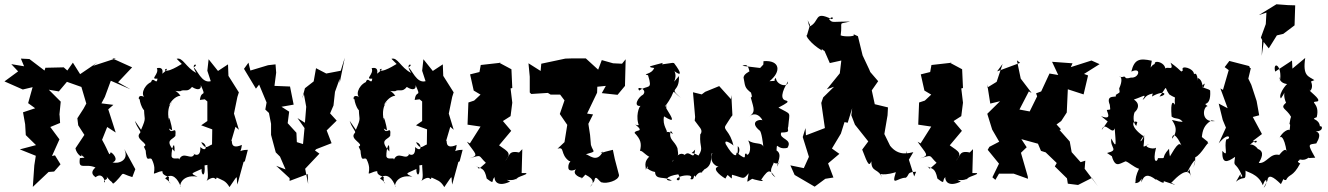

<svg xmlns="http://www.w3.org/2000/svg" viewBox="-20 -839 6234 901"><path d="M497 9C514 19 504 32 525 11C571 -36 537 -27 601 -8L615 -45L563 -140C589 -85 534 -69 508 -77C543 -89 504 -126 499 -124C492 -102 493 -123 459 -183L483 -243L523 -217L488 -326L512 -347L456 -354L472 -384L500 -460L592 -420L534 -453L600 -523L507 -565H524L417 -530L437 -546L356 -491L322 -545L296 -508L279 -523L193 -521L189 -508L118 -562L78 -564L93 -528L33 -538L65 -504L1 -457L87 -419L133 -430L112 -355L145 -331L88 -312L98 -256L101 -205L149 -158L73 -138L148 -108L141 -63L134 38C159 15 183 -9 208 -32L234 -34L264 -68L238 -110L224 -107L259 -185L216 -243L262 -262L260 -294L259 -302L265 -362L209 -418L256 -410L294 -455L362 -431L385 -353L372 -329L343 -284L347 -251L376 -206L334 -143C339 -115 370 -93 361 -115C368 -99 394 -100 355 -97C346 -37 378 -75 428 -53C389 -20 442 -3 428 -7C460 -33 473 9 473 18C452 0 503 11 472 -19Z M834 -538C849 -551 779 -500 756 -508C744 -514 789 -529 739 -491C735 -472 761 -530 716 -519C729 -491 680 -466 719 -470C716 -436 698 -484 689 -454C651 -436 638 -386 665 -380C621 -406 631 -363 635 -375C638 -340 670 -289 656 -349C654 -267 671 -297 642 -230L613 -272C624 -236 643 -224 638 -216C607 -186 685 -164 655 -151C679 -93 700 -95 663 -142C667 -67 679 -106 692 -92C725 -27 676 -13 727 -33C762 -42 718 -27 773 -8C766 29 801 31 755 -2C787 -32 815 0 828 37C820 40 828 -23 907 -10C868 -27 880 -24 926 -46C924 -13 945 -5 940 -63C973 -65 975 -86 955 -87C948 -49 964 -7 949 10C997 -25 989 18 997 -6C1023 7 1038 7 1057 39C1103 -28 1087 -12 1094 27L1123 -79L1129 -82L1143 -136C1093 -136 1110 -112 1115 -159C1051 -131 1075 -194 1065 -176L1085 -244L1101 -230L1078 -306L1094 -384L1101 -406L1100 -407L1052 -483L1050 -537L1003 -506L959 -561L953 -507L969 -458C926 -446 905 -514 888 -523C921 -539 867 -549 901 -497C852 -522 838 -572 809 -563ZM941 -373 953 -363V-271L924 -251L976 -232L975 -161C955 -154 946 -133 924 -171C952 -170 955 -117 920 -149C924 -84 872 -128 892 -116C878 -82 840 -135 820 -89C825 -105 790 -84 785 -106C784 -143 801 -188 799 -128C751 -184 788 -181 803 -201C809 -258 785 -201 773 -236L788 -227C786 -253 769 -310 773 -274C755 -356 810 -376 773 -345C777 -354 797 -387 827 -390C802 -424 784 -410 826 -411C846 -423 859 -403 881 -431C912 -411 926 -422 922 -440C951 -375 925 -423 918 -370Z M1373 -172 1371 -216 1330 -261 1337 -315 1301 -338 1358 -348 1341 -433 1268 -436 1276 -498 1273 -537 1238 -533 1155 -508 1146 -545 1125 -516 1181 -423 1196 -442 1231 -358 1225 -325 1242 -309 1252 -258V-206L1274 -124L1294 -104L1320 -44L1276 -61L1339 -3V10L1424 -22L1426 24L1412 -47L1479 -118L1458 -133L1464 -139L1536 -167L1513 -227L1560 -273L1529 -307L1545 -344L1552 -408L1574 -469V-450L1598 -568L1579 -507L1511 -494L1463 -519L1452 -457L1411 -425L1398 -377L1406 -398L1417 -338L1411 -263L1376 -285L1409 -238L1402 -163Z M1842 -538C1857 -551 1787 -500 1764 -508C1752 -514 1797 -529 1747 -491C1743 -472 1769 -530 1724 -519C1737 -491 1688 -466 1727 -470C1724 -436 1706 -484 1697 -454C1659 -436 1646 -386 1673 -380C1629 -406 1639 -363 1643 -375C1646 -340 1678 -289 1664 -349C1662 -267 1679 -297 1650 -230L1621 -272C1632 -236 1651 -224 1646 -216C1615 -186 1693 -164 1663 -151C1687 -93 1708 -95 1671 -142C1675 -67 1687 -106 1700 -92C1733 -27 1684 -13 1735 -33C1770 -42 1726 -27 1781 -8C1774 29 1809 31 1763 -2C1795 -32 1823 0 1836 37C1828 40 1836 -23 1915 -10C1876 -27 1888 -24 1934 -46C1932 -13 1953 -5 1948 -63C1981 -65 1983 -86 1963 -87C1956 -49 1972 -7 1957 10C2005 -25 1997 18 2005 -6C2031 7 2046 7 2065 39C2111 -28 2095 -12 2102 27L2131 -79L2137 -82L2151 -136C2101 -136 2118 -112 2123 -159C2059 -131 2083 -194 2073 -176L2093 -244L2109 -230L2086 -306L2102 -384L2109 -406L2108 -407L2060 -483L2058 -537L2011 -506L1967 -561L1961 -507L1977 -458C1934 -446 1913 -514 1896 -523C1929 -539 1875 -549 1909 -497C1860 -522 1846 -572 1817 -563ZM1949 -373 1961 -363V-271L1932 -251L1984 -232L1983 -161C1963 -154 1954 -133 1932 -171C1960 -170 1963 -117 1928 -149C1932 -84 1880 -128 1900 -116C1886 -82 1848 -135 1828 -89C1833 -105 1798 -84 1793 -106C1792 -143 1809 -188 1807 -128C1759 -184 1796 -181 1811 -201C1817 -258 1793 -201 1781 -236L1796 -227C1794 -253 1777 -310 1781 -274C1763 -356 1818 -376 1781 -345C1785 -354 1805 -387 1835 -390C1810 -424 1792 -410 1834 -411C1854 -423 1867 -403 1889 -431C1920 -411 1934 -422 1930 -440C1959 -375 1933 -423 1926 -370Z M2358 5C2413 13 2419 -22 2401 4C2401 -10 2466 -21 2447 -27H2428L2431 -139L2389 -96L2424 -122C2362 -136 2376 -109 2350 -83C2381 -120 2368 -125 2322 -157L2379 -225C2366 -240 2353 -256 2340 -271L2376 -294L2384 -357L2376 -424L2384 -426L2380 -514L2322 -545H2334L2236 -534L2230 -501L2186 -490L2203 -414L2235 -395L2205 -367L2178 -358L2174 -254L2235 -245L2185 -166L2171 -174C2211 -115 2231 -110 2182 -96C2245 -113 2221 -112 2260 -75C2210 -30 2236 -53 2212 -61C2241 -44 2253 -53 2264 -1C2305 30 2283 9 2301 -8C2299 10 2315 41 2374 13Z M2769 10C2774 -27 2794 19 2805 17C2824 24 2883 10 2885 -17L2865 -93L2856 -136C2802 -124 2786 -113 2809 -128C2781 -70 2742 -115 2729 -115C2783 -131 2764 -122 2753 -159L2749 -206L2741 -258L2763 -302L2735 -306L2782 -404L2783 -432L2823 -436L2804 -402L2878 -394L2913 -436V-442L2916 -561L2899 -540L2857 -542L2804 -557L2787 -512L2729 -565H2667L2633 -564L2520 -540L2517 -506L2460 -542L2466 -479V-405L2473 -398L2551 -403L2564 -395H2664L2601 -405L2629 -368L2607 -304L2642 -253L2629 -172L2596 -141C2632 -153 2607 -115 2651 -83C2666 -85 2645 -78 2647 -52C2648 -29 2685 -40 2699 -57C2649 -28 2698 -6 2710 -5C2699 12 2745 -36 2723 -22C2727 -17 2787 3 2749 38Z M2983 -276C2971 -286 2997 -238 2961 -255C3009 -216 2960 -233 2958 -215C2987 -185 2992 -165 2983 -130C2992 -141 3033 -79 3039 -114C2990 -78 3017 -52 3009 -41C3035 -86 3008 -26 3017 -49C3051 -22 3081 -35 3054 -33C3055 10 3099 -15 3133 9C3093 10 3105 -13 3163 -21C3187 21 3137 7 3164 -6C3176 -17 3242 -24 3219 1C3245 11 3230 -30 3243 -9C3269 -53 3291 -8 3265 -40C3263 -14 3285 -44 3285 -44C3332 -65 3310 -119 3323 -121C3304 -77 3346 -52 3357 -58C3317 -53 3353 -19 3384 -1C3400 -33 3419 -31 3366 -40C3427 4 3411 9 3415 -19C3473 -4 3466 7 3493 -26C3485 29 3481 15 3510 0C3512 2 3583 20 3552 4C3592 -56 3595 -35 3619 -7C3576 -35 3614 -67 3610 -76C3645 -58 3643 -109 3628 -57C3626 -77 3654 -114 3624 -133C3627 -180 3622 -134 3675 -145C3703 -188 3633 -185 3646 -217C3696 -218 3671 -227 3679 -245C3685 -319 3697 -298 3633 -334C3676 -357 3683 -361 3670 -367C3641 -371 3647 -407 3678 -457C3680 -425 3622 -440 3621 -474C3595 -447 3658 -464 3591 -458C3647 -502 3642 -558 3563 -552L3562 -536L3547 -520L3464 -530C3504 -550 3490 -481 3504 -508C3495 -503 3465 -489 3470 -471C3478 -425 3475 -425 3526 -388C3482 -436 3521 -380 3503 -382C3520 -322 3525 -314 3495 -291C3535 -328 3568 -262 3554 -276C3530 -278 3503 -261 3544 -227C3554 -224 3561 -161 3562 -151C3554 -173 3522 -159 3491 -180C3514 -134 3487 -99 3483 -118C3463 -123 3498 -73 3437 -123C3422 -72 3467 -135 3442 -153C3446 -89 3421 -102 3386 -162C3372 -196 3433 -150 3422 -155C3406 -226 3372 -229 3385 -250L3410 -289L3417 -298L3412 -393L3410 -374L3355 -435L3289 -408L3273 -396L3232 -406L3242 -290L3240 -273L3264 -241C3264 -241 3280 -224 3266 -208C3262 -142 3283 -149 3258 -109C3219 -132 3218 -108 3242 -137C3236 -76 3218 -140 3193 -112C3162 -135 3138 -75 3134 -82C3171 -114 3162 -111 3159 -144C3145 -180 3115 -184 3128 -225C3153 -192 3121 -229 3108 -218C3116 -225 3087 -249 3096 -293C3152 -258 3136 -283 3107 -330C3104 -361 3117 -342 3100 -339C3164 -421 3117 -423 3175 -380C3113 -433 3170 -399 3166 -482C3119 -429 3164 -467 3145 -505C3176 -481 3182 -492 3143 -543L3136 -544L3087 -537L3090 -544C3045 -531 3004 -526 3050 -520C3037 -487 2989 -493 3021 -486C3044 -413 3020 -443 2980 -414C2959 -439 3022 -422 2998 -395C2974 -383 2950 -338 2986 -342C2980 -341 2959 -291 2981 -243Z M3770 -744 3781 -722 3767 -674C3757 -675 3782 -635 3837 -602C3831 -675 3808 -601 3869 -594C3845 -598 3878 -638 3840 -621L3874 -543L3928 -555L3921 -495L3860 -420L3894 -432L3843 -382L3834 -356L3851 -238L3762 -204L3760 -238L3747 -196L3776 -103L3752 -50L3689 -63L3709 -18L3803 37L3853 0L3891 -6L3866 -72L3868 -74L3919 -117L3884 -142L3926 -212L3943 -266L3958 -263L3979 -331L3975 -298L3992 -254L4058 -171V-180L4026 -137C4055 -60 4059 -60 4069 -82C4068 -28 4106 -50 4119 -3C4110 -42 4098 -5 4184 -31C4161 41 4192 -6 4231 -5C4249 -18 4233 -32 4279 -33L4270 -11L4232 -131L4237 -76L4266 -125C4246 -121 4197 -104 4157 -155L4130 -210C4135 -239 4140 -268 4145 -298L4147 -335L4085 -350L4071 -415L4101 -458L4064 -501L4059 -513L4028 -579L4006 -669L3980 -681C4010 -667 3942 -665 3925 -673C3935 -744 3909 -723 3969 -738C3884 -738 3888 -730 3871 -748C3885 -767 3895 -752 3883 -749C3797 -791 3830 -738 3778 -714Z M4473 5C4528 13 4534 -22 4516 4C4516 -10 4581 -21 4562 -27H4543L4546 -139L4504 -96L4539 -122C4477 -136 4491 -109 4465 -83C4496 -120 4483 -125 4437 -157L4494 -225C4481 -240 4468 -256 4455 -271L4491 -294L4499 -357L4491 -424L4499 -426L4495 -514L4437 -545H4449L4351 -534L4345 -501L4301 -490L4318 -414L4350 -395L4320 -367L4293 -358L4289 -254L4350 -245L4300 -166L4286 -174C4326 -115 4346 -110 4297 -96C4360 -113 4336 -112 4375 -75C4325 -30 4351 -53 4327 -61C4356 -44 4368 -53 4379 -1C4420 30 4398 9 4416 -8C4414 10 4430 41 4489 13Z M4838 -195 4865 -131 4887 -124 4939 -74 4930 -58 4987 -2 4991 23 5039 29 5104 -4 5132 35 5070 -47 5073 -85 5051 -78 5009 -125 5000 -175 4952 -229 4959 -232 4938 -255 4960 -271 4986 -311 4991 -420 5065 -396 5086 -485 5067 -492 5140 -538 5102 -555 5005 -524 5013 -542 4917 -549 4946 -487 4905 -494 4866 -410 4842 -401 4847 -387 4812 -316 4764 -325 4808 -410 4821 -403 4770 -470 4752 -556 4767 -544 4659 -504 4685 -539 4657 -455 4613 -428V-442L4627 -353L4673 -364L4613 -305L4636 -231L4669 -174L4623 -150L4615 -136L4668 -71L4637 -7L4651 5L4668 -24H4737L4804 0L4803 -11L4771 -122L4798 -148L4773 -186L4853 -164Z M5178 -269 5150 -229C5164 -276 5201 -200 5211 -237C5216 -164 5222 -136 5195 -189C5188 -143 5233 -136 5175 -121C5236 -79 5214 -102 5194 -118C5212 -48 5229 -69 5262 -82C5276 -79 5299 -55 5325 -47C5296 12 5319 23 5300 19C5340 29 5339 -29 5336 17C5348 -19 5367 -25 5405 5C5395 -9 5448 35 5441 11C5498 29 5509 36 5476 19C5545 -54 5564 -36 5571 -4C5551 -71 5576 -49 5550 -29C5586 -98 5599 -102 5580 -53C5589 -85 5588 -78 5589 -101C5619 -114 5650 -182 5651 -163C5637 -183 5671 -155 5620 -196C5623 -226 5630 -253 5665 -274L5682 -271C5613 -262 5625 -339 5647 -341C5616 -364 5664 -330 5659 -412C5662 -424 5596 -425 5634 -447C5616 -392 5635 -461 5601 -473C5600 -431 5604 -507 5583 -491C5583 -519 5517 -536 5531 -509C5518 -498 5534 -501 5473 -545C5496 -491 5438 -550 5445 -495C5467 -543 5394 -562 5399 -539C5375 -530 5377 -499 5385 -554C5327 -567 5303 -561 5289 -503C5339 -526 5325 -471 5288 -475C5245 -463 5274 -487 5244 -477C5212 -484 5263 -493 5232 -424C5236 -399 5236 -408 5215 -393C5230 -375 5165 -403 5188 -347C5189 -321 5197 -326 5174 -323C5175 -312 5201 -273 5147 -294ZM5511 -269 5480 -276C5479 -272 5519 -234 5480 -188C5483 -228 5514 -188 5532 -136C5518 -185 5504 -162 5467 -100C5478 -114 5469 -80 5466 -141C5421 -92 5463 -97 5414 -97C5412 -77 5386 -71 5405 -146C5389 -134 5337 -154 5372 -162C5331 -143 5352 -144 5349 -206C5342 -174 5317 -162 5346 -200C5279 -246 5295 -278 5317 -266L5312 -248C5290 -271 5303 -319 5308 -316C5286 -297 5351 -339 5301 -372C5345 -386 5364 -404 5342 -371C5356 -375 5349 -397 5408 -403C5416 -413 5400 -460 5386 -386C5444 -420 5464 -394 5421 -386C5464 -441 5440 -434 5467 -396C5508 -369 5488 -400 5494 -347C5484 -364 5472 -365 5478 -292C5497 -277 5513 -290 5530 -267Z M5927 10C5931 -24 5954 -11 5991 25C6020 -28 5984 6 6015 6C6030 -25 6046 -5 6082 -73C6076 -71 6064 -84 6076 -85C6081 -103 6093 -66 6145 -120C6104 -89 6123 -99 6152 -99C6113 -167 6121 -160 6157 -166C6186 -215 6166 -225 6127 -227C6194 -209 6189 -253 6174 -246C6170 -286 6124 -276 6159 -289C6176 -358 6120 -359 6162 -363C6185 -372 6114 -416 6126 -418C6121 -398 6165 -440 6105 -489C6096 -438 6117 -450 6148 -463C6121 -482 6092 -480 6105 -567L6045 -517L6043 -555L5964 -503C5951 -555 6000 -535 5986 -455C5992 -507 5964 -446 6028 -444C6033 -468 5973 -396 5991 -377C6029 -431 5991 -412 6015 -357C5983 -330 6017 -331 6039 -290C6053 -324 6035 -291 6033 -268C6026 -237 6040 -283 6031 -223C6038 -243 5987 -218 5982 -181C5985 -209 6007 -203 6018 -125C6014 -156 5982 -109 5983 -112C5939 -122 5925 -71 5887 -74C5897 -92 5918 -127 5883 -140C5879 -147 5856 -168 5844 -158C5894 -206 5878 -150 5861 -179L5902 -210L5859 -290L5889 -298L5877 -365L5852 -441L5838 -470L5850 -520L5846 -519L5842 -529L5749 -553L5727 -524L5746 -510L5719 -417L5707 -424L5741 -331L5699 -353L5718 -276L5733 -240L5699 -166C5748 -226 5760 -186 5735 -185C5722 -151 5748 -95 5716 -131C5714 -70 5736 -75 5776 -103C5767 -45 5776 -90 5810 -12C5790 3 5818 -55 5780 14C5820 -20 5826 20 5825 -39C5828 -31 5884 -26 5906 30C5925 -21 5931 24 5910 42ZM5923 -780 5920 -726 5897 -663 5903 -651 5901 -577 5910 -642 5934 -612 5972 -673 6002 -680 6055 -720 6058 -814 6024 -815 5970 -819 5887 -768Z"/></svg>

Font: Asimov Aggro
Style: Condensed
Weight: 500
Designer: Google
Version: Version 2.000980; 2014